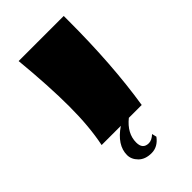

<svg xmlns="http://www.w3.org/2000/svg" viewBox="-209 -570 813 813"><g transform="rotate(-45 198.0 -163.0)"><path d="M179 96Q179 136 215 136Q233 136 252 118Q254 128 257 139Q231 174 193.5 174Q156 174 135 153Q114 132 114 106Q114 47 183 0H68Q87 -92 87 -212.5Q87 -333 71 -500H341V-473Q341 -209 308 0H231Q179 42 179 96Z"/></g></svg>

Font: Ruslan Display
Style: Regular
Weight: 400
Version: Version 1.000